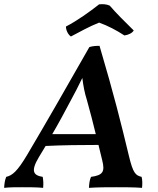

<svg xmlns="http://www.w3.org/2000/svg" viewBox="-50 -903 763 926"><path d="M292 -727C332 -748 382 -776 428 -794C470 -779 512 -757 550 -732C570 -735 587 -743 595 -756C550 -800 512 -838 479 -876C463 -883 445 -884 428 -882C382 -846 324 -804 268 -775C268 -759 277 -737 292 -727ZM633 -50C604 -57 592 -67 572 -150C533 -312 500 -445 430 -682C414 -682 397 -681 381 -676C261 -465 169 -305 82 -158C34 -77 10 -57 -20 -50C-27 -33 -29 -16 -30 3C-3 0 23 0 57 0C89 0 129 0 158 3C160 -16 159 -33 156 -50C112 -57 96 -76 138 -146L170 -199C250 -203 344 -204 425 -204L443 -130C457 -74 446 -58 389 -50C382 -35 380 -17 379 3C419 0 477 0 511 0C541 0 600 0 635 3C637 -16 637 -34 633 -50ZM202 -256C233 -309 262 -363 290 -416C312 -456 324 -480 347 -527C352 -488 358 -455 369 -421C384 -366 399 -311 412 -256Z"/></svg>

Font: Vollkorn Semibold
Style: Italic
Weight: 600
Italic angle: -11°
Designer: Friedrich Althausen
Foundry: Friedrich Althausen
Version: Version 4.015;PS 004.015;hotconv 1.0.88;makeotf.lib2.5.64775